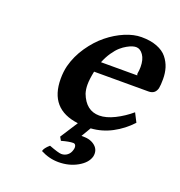

<svg xmlns="http://www.w3.org/2000/svg" viewBox="-118 -540 782 835"><g transform="rotate(20 273.5 -122.5)"><path d="M274.9 94.2Q255.9 94.2 221.2 104L211.9 87.9L264.2 6.8Q127.9 -9.8 127.9 -149.9Q127.9 -182.1 134.8 -210Q147.9 -259.8 178 -303.5Q208 -347.2 244.6 -376.7Q281.2 -406.2 321.3 -423.1Q361.3 -439.9 397 -439.9Q439 -439.9 469.2 -428.2Q499.5 -416.5 515.9 -396Q532.2 -375.5 539.6 -351.8Q546.9 -328.1 546.9 -299.8Q546.9 -272.5 543.9 -257.8Q536.6 -228 505.9 -228H253.9Q246.1 -189.9 246.1 -166Q246.1 -143.6 252 -125Q278.3 -56.2 339.8 -56.2Q371.6 -56.2 410.2 -75.4Q448.7 -94.7 481.9 -123L502.9 -82Q466.8 -43 421.1 -18.8Q375.5 5.4 324.2 8.8Q322.8 11.2 297.9 53.2H306.2Q341.3 53.2 362.1 71.5Q382.8 89.8 377 119.1Q368.7 150.9 329.8 172.9Q291 194.8 242.2 194.8Q199.2 194.8 159.2 173.8Q161.6 159.7 184.1 140.1Q229 157.2 242.2 157.2Q257.8 157.2 269.8 147.9Q281.7 138.7 286.1 122.1Q289.6 110.8 286.6 102.5Q283.7 94.2 274.9 94.2ZM268.1 -276.9H432.1Q434.6 -276.9 435.5 -277.1Q436.5 -277.3 436 -277.8Q435.5 -278.3 435.1 -279.5Q434.6 -280.8 434.1 -282.2Q433.6 -283.7 434.1 -286.1Q437 -300.8 437 -315.9Q437 -350.6 422.9 -370.8Q408.7 -391.1 390.1 -391.1Q382.8 -391.1 373.3 -388.4Q363.8 -385.7 349.6 -377.9Q335.4 -370.1 321.8 -358.2Q308.1 -346.2 293.5 -325Q278.8 -303.7 268.1 -276.9Z"/></g></svg>

Font: Linear Smooth
Style: Bold Italic
Weight: 700
Designer: Philipp H. Poll, Flanker
Foundry: Philipp H. Poll, reworked by Flanker
Version: Version 1.061 | FøM Fix